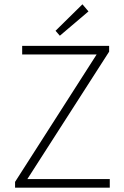

<svg xmlns="http://www.w3.org/2000/svg" viewBox="-20 -872 578 892"><path d="M50 0V-27L429 -619H83V-659H487V-632L107 -40H490V0ZM258 -706 238 -729 363 -852 391 -819Z"/></svg>

Font: Giro Light
Style: Regular
Weight: 300
Designer: Paul D. Hunt
Foundry: Adobe Systems Incorporated
Version: Version 1.000;PS 1.0;hotconv 1.0.88;makeotf.lib2.5.647800